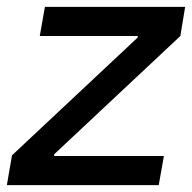

<svg xmlns="http://www.w3.org/2000/svg" viewBox="-34 -540 560 560"><path d="M-14 0H429L444 -85H124V-90L492 -435L506 -520H97L82 -435H368L367 -430L1 -87Z"/></svg>

Font: Fixel Display Medium
Style: Italic
Weight: 500
Italic angle: -10°
Designer: AlfaBravo + MacPaw
Foundry: Kyrylo Tkachov, Marchela Mozhyna, Serhii Makarenko, Maria Weinstein, Zakhar Kryvoshyya
Version: Version 1.210;Glyphs 3.2 (3217)